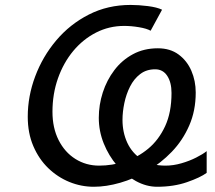

<svg xmlns="http://www.w3.org/2000/svg" viewBox="-20 -730 853 763"><path d="M801.3 -129.4V-43Q775.9 -24.4 723.1 -6.1Q670.4 12.2 604.5 12.2Q561.5 12.2 520 -10.5Q478.5 -33.2 445.3 -72Q412.1 -110.8 392.3 -159.9Q372.6 -209 372.6 -261.7Q372.6 -313 388.4 -362.3Q404.3 -411.6 434.6 -451.4Q464.8 -491.2 508.3 -514.6Q551.8 -538.1 607.4 -538.1Q656.2 -538.1 689.7 -513.4Q723.1 -488.8 740.5 -448.7Q757.8 -408.7 757.8 -362.3Q757.8 -290 731.9 -231Q706.1 -171.9 662.6 -126.7Q619.1 -81.5 565.9 -50.5Q512.7 -19.5 457.5 -3.7Q402.3 12.2 353 12.2Q302.7 12.2 255.9 -6.8Q209 -25.9 171.6 -62Q134.3 -98.1 112.3 -149.7Q90.3 -201.2 90.3 -266.1Q90.3 -347.7 119.9 -426.5Q149.4 -505.4 203.6 -569.6Q257.8 -633.8 333 -672.1Q408.2 -710.4 499 -710.4Q531.2 -710.4 567.6 -705.8Q604 -701.2 624 -691.4L578.6 -607.9Q563 -616.7 532.5 -621.8Q502 -627 473.6 -627Q413.6 -627 361.8 -600.6Q310.1 -574.2 271.2 -527.6Q232.4 -481 210.4 -418.9Q188.5 -356.9 188.5 -285.6Q188.5 -221.7 212.9 -173.3Q237.3 -125 279.5 -98.4Q321.8 -71.8 374 -71.8Q425.3 -71.8 476.3 -88.1Q527.3 -104.5 569.1 -139.2Q610.8 -173.8 636.2 -228.5Q661.6 -283.2 661.6 -360.4Q661.6 -402.8 644.5 -428.7Q627.4 -454.6 596.7 -454.6Q561.5 -454.6 536.9 -435.5Q512.2 -416.5 496.8 -386Q481.4 -355.5 474.1 -320.3Q466.8 -285.2 466.8 -253.4Q466.8 -204.1 485.8 -162.8Q504.9 -121.6 543 -96.7Q581.1 -71.8 637.7 -71.8Q668.9 -71.8 700.9 -81.1Q732.9 -90.3 759.5 -103.8Q786.1 -117.2 801.3 -129.4Z"/></svg>

Font: Andika
Style: Italic
Weight: 400
Italic angle: -14°
Designer: Victor Gaultney, Annie Olsen, Julie Remington, Don Collingsworth, Eric Hays, Becca Hirsbrunner
Foundry: SIL International
Version: Version 6.101